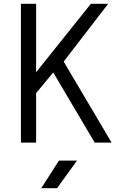

<svg xmlns="http://www.w3.org/2000/svg" viewBox="-20 -750 640 1010"><path d="M549 -730 315 -426 567 0H478L260 -369L170 -260V0H90V-730H170V-370L458 -730ZM197 240 290 95H385L280 240Z"/></svg>

Font: Tiny Light
Style: Regular
Weight: 300
Monospace: yes
Designer: Philipp Nurullin, Konstantin Bulenkov
Foundry: JetBrains
Version: Version 2.251; ttfautohint (v1.8.4.7-5d5b)